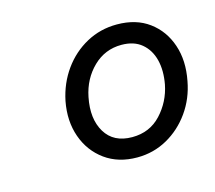

<svg xmlns="http://www.w3.org/2000/svg" viewBox="-60 -799 527 471"><g transform="rotate(-15 203.5 -563.0)"><path d="M235.8 -398.9Q188 -398.9 154.3 -423.3Q120.6 -447.8 106.2 -488.5Q91.8 -529.3 101.1 -578.1Q109.9 -621.1 134 -654.8Q158.2 -688.5 193.6 -707.8Q229 -727.1 271 -727.1Q319.8 -727.1 352.5 -702.9Q385.3 -678.7 398.9 -638.2Q412.6 -597.7 402.8 -547.9Q395 -505.4 371.1 -471.7Q347.2 -438 312.3 -418.5Q277.3 -398.9 235.8 -398.9ZM236.8 -450.2Q281.2 -450.2 310.1 -481.2Q338.9 -512.2 347.2 -554.2Q353.5 -588.4 346.7 -615.7Q339.8 -643.1 320.3 -659.4Q300.8 -675.8 269 -675.8Q227.1 -675.8 197 -646.5Q167 -617.2 158.2 -573.2Q147.5 -520 168.5 -485.1Q189.5 -450.2 236.8 -450.2Z"/></g></svg>

Font: Reddit Sans
Style: Italic
Weight: 400
Italic angle: -11.25°
Designer: Stephen Hutchings
Version: Version 1.013